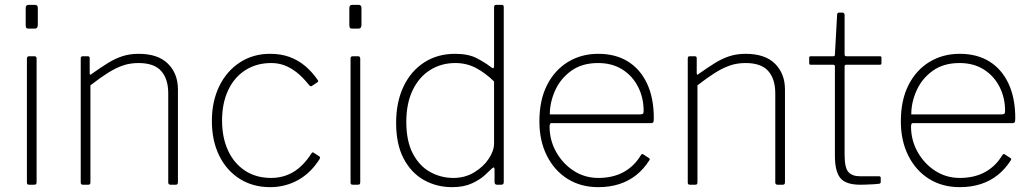

<svg xmlns="http://www.w3.org/2000/svg" viewBox="-20 -762 4257 792"><path d="M131 -12Q131 -5 129 -2.5Q127 0 119 0H102Q95 0 93 -2Q91 -4 91 -10V-520Q91 -530 100 -530H122Q131 -530 131 -520ZM136 -660Q136 -644 124 -644H97Q90 -644 88 -648Q86 -652 86 -658V-729Q86 -742 98 -742H124Q136 -742 136 -729Z M322 0Q313 0 313 -9V-521Q313 -530 321 -530H342Q350 -530 350 -522V-460Q350 -455 352 -454Q354 -453 358 -457Q396 -484 426 -502.5Q456 -521 486 -530.5Q516 -540 552 -540Q632 -540 673 -499Q714 -458 714 -393V-10Q714 0 705 0H683Q679 0 676.5 -2.5Q674 -5 674 -9V-377Q674 -436 645 -469Q616 -502 551 -502Q516 -502 486 -491.5Q456 -481 424.5 -461Q393 -441 353 -410V-9Q353 0 344 0H322Z M1094 -540Q1139 -540 1174.5 -527Q1210 -514 1238.5 -490Q1267 -466 1290 -433Q1295 -426 1290 -423L1266 -407Q1261 -404 1255 -411Q1228 -445 1202.5 -464.5Q1177 -484 1152 -493Q1127 -502 1099 -502Q1038 -502 992 -472.5Q946 -443 921 -389.5Q896 -336 896 -265Q896 -194 921 -140.5Q946 -87 991.5 -57.5Q1037 -28 1098 -28Q1149 -28 1190 -52.5Q1231 -77 1264 -128Q1267 -133 1269 -133.5Q1271 -134 1274 -132L1297 -117Q1302 -114 1299 -107Q1281 -78 1258.5 -56Q1236 -34 1210 -19.5Q1184 -5 1155 2.5Q1126 10 1094 10Q1023 10 968.5 -24.5Q914 -59 884 -120.5Q854 -182 854 -263Q854 -344 884.5 -406.5Q915 -469 969.5 -504.5Q1024 -540 1094 -540Z M1466 -12Q1466 -5 1464 -2.5Q1462 0 1454 0H1437Q1430 0 1428 -2Q1426 -4 1426 -10V-520Q1426 -530 1435 -530H1457Q1466 -530 1466 -520ZM1471 -660Q1471 -644 1459 -644H1432Q1425 -644 1423 -648Q1421 -652 1421 -658V-729Q1421 -742 1433 -742H1459Q1471 -742 1471 -729Z M2030 0Q2025 0 2022.5 -3Q2020 -6 2020 -11V-62Q2020 -70 2017 -71Q2014 -72 2008 -66Q2000 -58 1980 -39.5Q1960 -21 1926.5 -5.5Q1893 10 1845 10Q1781 10 1728.5 -19.5Q1676 -49 1645 -108Q1614 -167 1614 -255Q1614 -340 1644 -404Q1674 -468 1729 -504Q1784 -540 1857 -540Q1912 -540 1946.5 -522Q1981 -504 2004 -486Q2013 -479 2015.5 -481Q2018 -483 2018 -493V-732Q2018 -742 2027 -742H2050Q2058 -742 2058 -733V-12Q2058 -5 2055.5 -2.5Q2053 0 2046 0H2030ZM2018 -426Q1981 -462 1942.5 -482Q1904 -502 1858 -502Q1800 -502 1754 -473Q1708 -444 1682 -389.5Q1656 -335 1656 -259Q1656 -180 1683 -128.5Q1710 -77 1754.5 -52.5Q1799 -28 1850 -28Q1898 -28 1936 -51Q1974 -74 1996 -107Q2018 -140 2018 -170V-426Z M2247 -240Q2247 -184 2274 -135.5Q2301 -87 2346.5 -57.5Q2392 -28 2448 -28Q2508 -28 2552 -52Q2596 -76 2623 -121Q2626 -126 2628.5 -126.5Q2631 -127 2634 -125L2657 -110Q2663 -106 2658 -100Q2635 -64 2604 -39.5Q2573 -15 2534 -2.5Q2495 10 2448 10Q2376 10 2321.5 -24Q2267 -58 2236 -119.5Q2205 -181 2205 -261Q2205 -349 2236.5 -411Q2268 -473 2323 -506.5Q2378 -540 2448 -540Q2519 -540 2570 -508.5Q2621 -477 2649 -417.5Q2677 -358 2677 -274Q2677 -268 2676 -261Q2675 -254 2664 -254H2253Q2250 -254 2248.5 -249.5Q2247 -245 2247 -240ZM2618 -290Q2629 -290 2632 -293Q2635 -296 2635 -304Q2635 -359 2612 -404Q2589 -449 2547 -475.5Q2505 -502 2447 -502Q2381 -502 2336.5 -470Q2292 -438 2270 -389Q2248 -340 2248 -290Z M2826 0Q2817 0 2817 -9V-521Q2817 -530 2825 -530H2846Q2854 -530 2854 -522V-460Q2854 -455 2856 -454Q2858 -453 2862 -457Q2900 -484 2930 -502.5Q2960 -521 2990 -530.5Q3020 -540 3056 -540Q3136 -540 3177 -499Q3218 -458 3218 -393V-10Q3218 0 3209 0H3187Q3183 0 3180.5 -2.5Q3178 -5 3178 -9V-377Q3178 -436 3149 -469Q3120 -502 3055 -502Q3020 -502 2990 -491.5Q2960 -481 2928.5 -461Q2897 -441 2857 -410V-9Q2857 0 2848 0H2826Z M3471 -495Q3464 -495 3464 -488V-124Q3464 -69 3480 -52Q3496 -35 3526 -35H3605Q3609 -35 3611 -33.5Q3613 -32 3613 -28V-11Q3613 -6 3607 -4Q3601 -3 3584.5 -2Q3568 -1 3552 -0.5Q3536 0 3529 0Q3469 0 3446.5 -27.5Q3424 -55 3424 -119V-488Q3424 -495 3417 -495H3324Q3318 -495 3318 -501V-524Q3318 -530 3324 -530H3418Q3424 -530 3424 -537L3433 -700Q3433 -710 3441 -710H3455Q3464 -710 3464 -699V-537Q3464 -530 3471 -530H3610Q3616 -530 3616 -524V-501Q3616 -495 3610 -495Z M3738 -240Q3738 -184 3765 -135.5Q3792 -87 3837.5 -57.5Q3883 -28 3939 -28Q3999 -28 4043 -52Q4087 -76 4114 -121Q4117 -126 4119.5 -126.5Q4122 -127 4125 -125L4148 -110Q4154 -106 4149 -100Q4126 -64 4095 -39.5Q4064 -15 4025 -2.5Q3986 10 3939 10Q3867 10 3812.5 -24Q3758 -58 3727 -119.5Q3696 -181 3696 -261Q3696 -349 3727.5 -411Q3759 -473 3814 -506.5Q3869 -540 3939 -540Q4010 -540 4061 -508.5Q4112 -477 4140 -417.5Q4168 -358 4168 -274Q4168 -268 4167 -261Q4166 -254 4155 -254H3744Q3741 -254 3739.5 -249.5Q3738 -245 3738 -240ZM4109 -290Q4120 -290 4123 -293Q4126 -296 4126 -304Q4126 -359 4103 -404Q4080 -449 4038 -475.5Q3996 -502 3938 -502Q3872 -502 3827.5 -470Q3783 -438 3761 -389Q3739 -340 3739 -290Z"/></svg>

Font: Libre Franklin Thin
Style: Regular
Weight: 100
Designer: Pablo Impallari, Rodrigo Fuenzalida, Nhung Nguyen
Foundry: Impallari Type
Version: Version 3.000